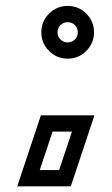

<svg xmlns="http://www.w3.org/2000/svg" viewBox="-20 -576 383 658"><path d="M211.9 -375Q174.3 -375 147.9 -401.6Q121.6 -428.2 121.6 -465.3Q121.6 -502.4 147.9 -529.1Q174.3 -555.7 211.9 -555.7Q249.5 -555.7 275.9 -529.1Q302.2 -502.4 302.2 -465.3Q302.2 -428.2 275.9 -401.6Q249.5 -375 211.9 -375ZM211.9 -430.7Q226.6 -430.7 236.6 -440.7Q246.6 -450.7 246.6 -465.3Q246.6 -480 236.6 -490Q226.6 -500 211.9 -500Q197.3 -500 187.3 -490Q177.2 -480 177.2 -465.3Q177.2 -450.7 187.3 -440.7Q197.3 -430.7 211.9 -430.7ZM222.7 62.5H39.1L120.1 -180.7H303.7ZM182.6 6.8 226.6 -125H160.2L116.2 6.8Z"/></svg>

Font: X Company
Style: Regular
Weight: 400
Designer: GGBotNet
Foundry: GGBotNet
Version: 0.90